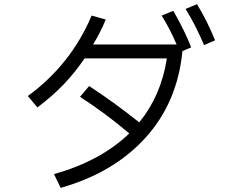

<svg xmlns="http://www.w3.org/2000/svg" viewBox="-20 -867 1096 924"><path d="M928 -847Q978 -765 1015 -673L962 -650Q921 -747 873 -824ZM814 -815Q870 -717 900 -639L858 -621Q834 -374 680.5 -204.5Q527 -35 272 37L240 -29Q466 -93 602 -225Q489 -321 365 -401L409 -453Q534 -371 650 -278Q756 -408 783 -586H387Q341 -518 287 -461.5Q233 -405 160 -350L114 -405Q321 -556 421 -792L489 -773Q465 -714 428 -653H830Q799 -726 758 -792Z"/></svg>

Font: PlemolJP
Style: Regular
Weight: 400
Monospace: yes
Version: v2.0.4; ttfautohint (v1.8.4.7-5d5b-dirty) -l 6 -r 45 -G 200 